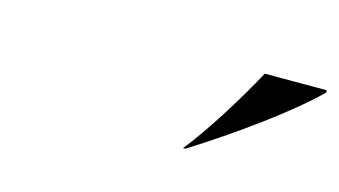

<svg xmlns="http://www.w3.org/2000/svg" viewBox="-38 -846 682 386"><g transform="rotate(15 302.5 -652.5)"><path d="M356 -559H361C450 -615 550 -687 605 -741V-746H476C443 -684 389 -599 356 -559Z"/></g></svg>

Font: Nyght Serif Bold Italic
Style: Regular
Weight: 700
Italic angle: -16°
Designer: Maksym Kobuzan
Version: Version 0.410;Glyphs 3.1.2 (3151)